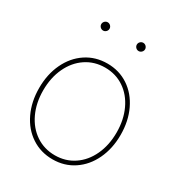

<svg xmlns="http://www.w3.org/2000/svg" viewBox="-169 -805 854 923"><g transform="rotate(30 258.5 -344.0)"><path d="M32.2 -257.8Q32.2 -334 61 -394.5Q89.8 -455.1 141.4 -489.3Q192.9 -523.4 258.8 -523.4Q324.2 -523.4 375.5 -489.3Q426.8 -455.1 455.6 -394.5Q484.4 -334 484.4 -257.8Q484.4 -181.6 455.6 -121.1Q426.8 -60.5 375.5 -26.4Q324.2 7.8 258.8 7.8Q192.9 7.8 141.4 -26.4Q89.8 -60.5 61 -121.1Q32.2 -181.6 32.2 -257.8ZM461.9 -257.8Q461.9 -328.1 436 -383.5Q410.2 -439 364 -470Q317.9 -501 258.8 -501Q199.7 -501 153.3 -470Q106.9 -439 80.8 -383.5Q54.7 -328.1 54.7 -257.8Q54.7 -187.5 80.8 -132.1Q106.9 -76.7 153.3 -45.7Q199.7 -14.6 258.8 -14.6Q317.9 -14.6 364 -45.7Q410.2 -76.7 436 -132.1Q461.9 -187.5 461.9 -257.8ZM334.5 -672.9Q334.5 -679.2 337.6 -684.3Q340.8 -689.5 345.9 -692.6Q351.1 -695.8 357.4 -695.8Q363.8 -695.8 368.9 -692.6Q374 -689.5 377.2 -684.3Q380.4 -679.2 380.4 -672.9Q380.4 -666.5 377.2 -661.4Q374 -656.2 368.9 -653.1Q363.8 -649.9 357.4 -649.9Q351.1 -649.9 345.9 -653.1Q340.8 -656.2 337.6 -661.4Q334.5 -666.5 334.5 -672.9ZM137.2 -672.9Q137.2 -679.2 140.4 -684.3Q143.6 -689.5 148.7 -692.6Q153.8 -695.8 160.2 -695.8Q166.5 -695.8 171.6 -692.6Q176.8 -689.5 179.9 -684.3Q183.1 -679.2 183.1 -672.9Q183.1 -666.5 179.9 -661.4Q176.8 -656.2 171.6 -653.1Q166.5 -649.9 160.2 -649.9Q153.8 -649.9 148.7 -653.1Q143.6 -656.2 140.4 -661.4Q137.2 -666.5 137.2 -672.9Z"/></g></svg>

Font: Intratopia Thin
Style: Regular
Weight: 100
Designer: Rasmus Andersson
Foundry: rsms
Version: Version 3.000;Glyphs 3.2.3 (3260)